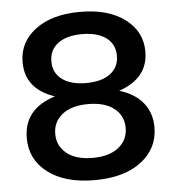

<svg xmlns="http://www.w3.org/2000/svg" viewBox="-50 -725 713 782"><g transform="rotate(-5 306.0 -334.0)"><path d="M45 -184Q45 -304 174 -344Q55 -384 55 -494Q55 -576 123 -627Q191 -678 306 -678Q421 -678 489 -627Q557 -576 557 -494Q557 -385 437 -344Q502 -324 534.5 -282.5Q567 -241 567 -184Q567 -97 497 -43.5Q427 10 306 10Q185 10 115 -43.5Q45 -97 45 -184ZM450 -191Q450 -241 412 -271Q374 -301 306 -301Q238 -301 200 -271Q162 -241 162 -191Q162 -142 200 -111.5Q238 -81 306 -81Q374 -81 412 -111.5Q450 -142 450 -191ZM207.5 -413.5Q243 -387 306 -387Q369 -387 404.5 -413.5Q440 -440 440 -487Q440 -534 404.5 -560.5Q369 -587 306 -587Q243 -587 207.5 -560.5Q172 -534 172 -487Q172 -440 207.5 -413.5Z"/></g></svg>

Font: Celebes SemiBold
Style: Regular
Weight: 600
Designer: Anugrah Pasau
Foundry: Lafontype
Version: Version 1.000